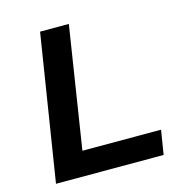

<svg xmlns="http://www.w3.org/2000/svg" viewBox="-105 -801 853 896"><g transform="rotate(-15 321.5 -352.5)"><path d="M56 0 168 -705H307L215 -117H595L576 0Z"/></g></svg>

Font: Nunito Sans 10pt SemiExpanded
Style: Bold Italic
Weight: 700
Width: 6
Italic angle: -9°
Designer: Vernon Adams
Foundry: Vernon Adams
Version: Version 3.101;gftools[0.9.27]